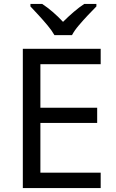

<svg xmlns="http://www.w3.org/2000/svg" viewBox="-20 -964 596 984"><path d="M496 0H97V-714H496V-635H187V-412H478V-334H187V-79H496ZM259 -784Q246 -807 224 -833.5Q202 -860 178 -886Q154 -912 136 -931V-944H196Q222 -927 250 -903Q278 -879 303 -852Q330 -879 358 -903Q386 -927 412 -944H474V-931Q455 -912 430.5 -886Q406 -860 383.5 -833.5Q361 -807 349 -784Z"/></svg>

Font: Noto Sans Khudawadi
Style: Regular
Weight: 400
Designer: Monotype Design Team
Foundry: Monotype Imaging Inc.
Version: Version 2.003; ttfautohint (v1.8.4.7-5d5b)